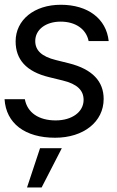

<svg xmlns="http://www.w3.org/2000/svg" viewBox="-20 -578 501 822"><path d="M215.8 11.7C337.9 11.7 423.8 -56.6 423.8 -154.3C423.8 -229 376.5 -281.7 274.9 -307.1L219.7 -320.8C158.2 -335.9 130.9 -362.3 130.9 -402.3C130.9 -451.2 175.8 -485.4 239.7 -485.4C303.2 -485.4 349.1 -453.6 359.4 -402.3H445.3C435.1 -498 356.4 -557.6 240.2 -557.6C126.5 -557.6 46.9 -492.7 46.9 -400.9C46.9 -324.2 91.3 -271.5 190.4 -247.6L248.5 -233.4C311 -218.3 337.9 -190.9 337.9 -150.4C337.9 -98.6 288.1 -62.5 218.3 -62.5C145.5 -62.5 96.7 -96.2 86.4 -153.3H-0.5C5.9 -49.8 86.9 11.7 215.8 11.7ZM95.7 224.6H158.2L244.6 56.6H151.4Z"/></svg>

Font: Guggenheim Sans Display
Style: Italic
Weight: 400
Italic angle: -7°
Designer: Modified by Tom Baber under direction of Pentagram Design 2023
Foundry: rsms
Version: Version 1.001;Glyphs 3.1.2 (3151)